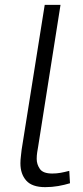

<svg xmlns="http://www.w3.org/2000/svg" viewBox="-20 -760 341 790"><path d="M164 -740H229L137 -157Q135 -146 133 -133Q131 -120 131 -106Q131 -84 144 -65Q157 -46 195 -46Q213 -46 229.5 -49Q246 -52 265 -57L268 -6Q245 1 219.5 5.5Q194 10 166 10Q112 10 88 -17Q64 -44 64 -88Q64 -102 66 -117.5Q68 -133 69 -144Z"/></svg>

Font: Georama Expanded Light
Style: Italic
Weight: 300
Width: 7
Italic angle: -9°
Designer: Jean-Baptiste Levee
Foundry: Production Type
Version: Version 1.000